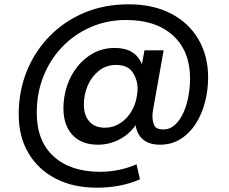

<svg xmlns="http://www.w3.org/2000/svg" viewBox="-20 -667 1064 893"><path d="M431 206Q321 206 239.5 164Q158 122 112.5 45.5Q67 -31 67 -135Q67 -244 105 -337Q143 -430 212 -500Q281 -570 374 -608.5Q467 -647 578 -647Q692 -647 775 -604Q858 -561 903 -484Q948 -407 948 -307Q948 -248 933.5 -192Q919 -136 890.5 -91.5Q862 -47 820 -20.5Q778 6 724 6Q673 6 644.5 -19Q616 -44 611 -85Q581 -42 534.5 -18Q488 6 435 6Q359 6 317 -39.5Q275 -85 275 -163Q275 -218 292 -268.5Q309 -319 341 -358.5Q373 -398 416.5 -421Q460 -444 514 -444Q610 -444 640 -368L652 -433H741L692 -157Q689 -140 689 -126Q689 -106 697 -85.5Q705 -65 740 -65Q771 -65 794.5 -87Q818 -109 833.5 -144Q849 -179 856.5 -220.5Q864 -262 864 -302Q864 -429 785 -501.5Q706 -574 567 -574Q477 -574 401 -540.5Q325 -507 269 -448.5Q213 -390 182 -312Q151 -234 151 -144Q151 -142 151 -141Q151 -11 229.5 60.5Q308 132 446 132Q490 132 533.5 123Q577 114 615 97L631 167Q586 187 535 196.5Q484 206 431 206ZM468 -73Q507 -73 540 -94.5Q573 -116 594 -153.5Q615 -191 619 -239Q620 -246 620 -253Q620 -296 597 -330.5Q574 -365 520 -365Q474 -365 440 -338Q406 -311 388 -269Q370 -227 370 -180Q370 -132 395 -102.5Q420 -73 468 -73Z"/></svg>

Font: Ultramarine Medium
Style: Italic
Weight: 500
Italic angle: -10°
Designer: Colophon Foundry, Jonny Pinhorn
Foundry: Colophon Foundry
Version: Version 1.200; ttfautohint (v1.8.3)